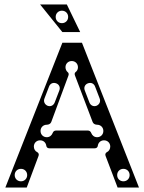

<svg xmlns="http://www.w3.org/2000/svg" viewBox="-20 -842 648 862"><path d="M4 0H100L153 -142C156 -149 153 -156 147 -159C138 -163 132 -173 132 -184C132 -200 144 -212 160 -212C175 -212 186 -202 188 -187C189 -181 193 -176 203 -176H404C414 -176 418 -181 419 -187C421 -202 432 -212 447 -212C463 -212 475 -200 475 -184C475 -173 469 -163 460 -159C454 -156 451 -149 454 -142L508 0H604L348 -650H260ZM190 -226C174 -226 162 -238 162 -254C162 -270 174 -282 190 -282C198 -282 207 -286 210 -294L287 -502C290 -509 288 -515 284 -518C278 -523 274 -531 274 -540C274 -556 286 -568 302 -568C318 -568 330 -556 330 -540C330 -531 326 -523 319 -518C315 -515 314 -509 317 -502L396 -294C399 -286 408 -282 416 -282C432 -282 444 -270 444 -254C444 -238 432 -226 416 -226C403 -226 394 -234 390 -244C387 -252 382 -256 374 -256H232C224 -256 219 -252 216 -244C212 -234 203 -226 190 -226ZM74 -28C58 -28 46 -40 46 -56C46 -72 58 -84 74 -84C90 -84 102 -72 102 -56C102 -40 90 -28 74 -28ZM534 -28C518 -28 506 -40 506 -56C506 -72 518 -84 534 -84C550 -84 562 -72 562 -56C562 -40 550 -28 534 -28ZM194 -367C180 -373 174 -387 180 -401L200 -453C205 -467 218 -473 232 -468C246 -463 252 -449 246 -435L226 -383C221 -369 208 -362 194 -367ZM413 -367C399 -362 386 -369 381 -383L361 -435C355 -449 361 -463 375 -468C389 -473 402 -467 407 -453L427 -401C433 -387 427 -373 413 -367ZM260 -698H340L280 -822H160ZM258 -738C242 -738 230 -750 230 -766C230 -782 242 -794 258 -794C274 -794 286 -782 286 -766C286 -750 274 -738 258 -738Z"/></svg>

Font: Apfel Grotezk Brukt
Style: Regular
Weight: 300
Designer: Luigi Gorlero
Foundry: © 2023, Luigi Gorlero & Collletttivo
Version: Version 2.000;Glyphs 3.2 (3217)